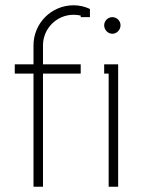

<svg xmlns="http://www.w3.org/2000/svg" viewBox="-20 -708 540 728"><path d="M321 -674C302 -683 281 -688 259 -688C175 -688 107 -620 107 -536V-464H36V-429H107V0H143V-429H286V-464H143V-536C143 -600 195 -652 259 -652C268 -652 277 -651 286 -649V-643H321ZM375 -612C375 -595 389 -580 406 -580C423 -580 437 -595 437 -612C437 -629 423 -643 406 -643C389 -643 375 -629 375 -612ZM392 -429V0H428V-464H375V-429Z"/></svg>

Font: Rawengulk
Style: Regular
Weight: 400
Version: Version 0.9